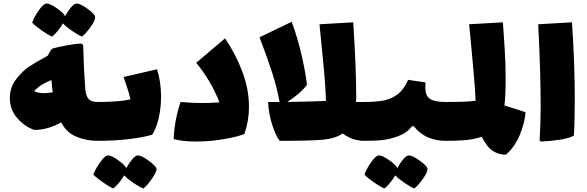

<svg xmlns="http://www.w3.org/2000/svg" viewBox="-20 -766 3337 1092"><path d="M566 -76Q566 -19 559 8Q552 35 534 35Q470 35 413.5 11Q357 -13 328 -70Q251 -27 176 -27Q123 -44 79.5 -92.5Q36 -141 36 -209Q36 -270 73.5 -317.5Q111 -365 146.5 -388Q182 -411 251 -449Q256 -458 263 -470.5Q270 -483 276 -489Q305 -498 359 -508Q413 -518 444 -518L453 -510Q456 -378 465 -258Q469 -218 485 -202Q501 -186 534 -186Q553 -186 559.5 -159Q566 -132 566 -76ZM232 -236Q244 -236 280 -241Q275 -274 273 -311Q239 -297 215.5 -282.5Q192 -268 174 -247Q199 -236 232 -236ZM446 -558Q424 -567 389.5 -590.5Q355 -614 338 -633Q326 -611 307 -588.5Q288 -566 276 -558Q252 -568 215.5 -594Q179 -620 163 -637Q170 -662 198.5 -704Q227 -746 246 -746Q265 -746 303.5 -719Q342 -692 350 -674Q367 -704 384.5 -725Q402 -746 417 -746Q436 -746 477 -716.5Q518 -687 521 -671Q524 -653 495 -612.5Q466 -572 446 -558Z M896 -217Q896 -154 883 -96Q870 -38 846 0Q796 15 714 25Q632 35 534 35Q516 35 509 8Q502 -19 502 -76Q502 -132 508.5 -159Q515 -186 534 -186Q661 -186 722 -201Q713 -241 699 -280.5Q685 -320 683 -328L873 -372Q896 -301 896 -217ZM795 306Q772 297 737.5 273.5Q703 250 686 231Q674 253 655 275.5Q636 298 624 306Q601 296 564 270Q527 244 511 227Q519 202 547.5 160Q576 118 595 118Q614 118 652 145Q690 172 698 190Q715 160 733 139Q751 118 765 118Q784 118 825 147.5Q866 177 870 193Q872 211 843.5 251.5Q815 292 795 306Z M1396 -158Q1396 -79 1370 -4Q1335 11 1255 25Q1175 39 1095 39Q1020 39 968 25Q971 -78 1007 -186Q1072 -180 1131 -180Q1182 -180 1228 -184Q1183 -302 1096 -409L1260 -548Q1321 -458 1358.5 -358Q1396 -258 1396 -158Z M2085 -76Q2085 -19 2078 8Q2071 35 2053 35Q1984 35 1929 -7Q1888 22 1816.5 28.5Q1745 35 1571 35Q1550 11 1528.5 -55.5Q1507 -122 1505 -186H1570Q1556 -265 1528.5 -351Q1501 -437 1456 -554L1639 -642Q1674 -547 1696 -449.5Q1718 -352 1726 -284Q1691 -236 1614 -186Q1775 -189 1834 -192Q1832 -265 1823 -363Q1814 -461 1804 -559L1797 -628L1989 -639Q2006 -378 2006 -210Q2006 -195 2004 -186H2053Q2072 -186 2078.5 -159Q2085 -132 2085 -76Z M2550 -76Q2550 -19 2543 8Q2536 35 2518 35Q2397 35 2334 -48H2323Q2298 -13 2253 5Q2209 23 2166 29Q2123 35 2053 35Q2035 35 2028 8Q2021 -19 2021 -76Q2021 -132 2027.5 -159Q2034 -186 2053 -186Q2118 -186 2162.5 -194.5Q2207 -203 2242.5 -230.5Q2278 -258 2301 -312L2400 -297Q2399 -287 2399 -271Q2399 -221 2425.5 -203.5Q2452 -186 2518 -186Q2537 -186 2543.5 -159Q2550 -132 2550 -76ZM2336 306Q2314 297 2279.5 273.5Q2245 250 2228 231Q2216 253 2197 275.5Q2178 298 2166 306Q2142 296 2105 270Q2068 244 2053 227Q2060 202 2088.5 160Q2117 118 2136 118Q2155 118 2193.5 145Q2232 172 2240 190Q2256 160 2274 139Q2292 118 2306 118Q2326 118 2367 147.5Q2408 177 2411 193Q2414 211 2385 251.5Q2356 292 2336 306Z M2969 -128Q2964 -64 2935.5 3.5Q2907 71 2857 114Q2816 114 2782.5 92Q2749 70 2720 12Q2675 27 2625.5 31Q2576 35 2518 35Q2500 35 2493 8Q2486 -19 2486 -76Q2486 -132 2492.5 -159Q2499 -186 2518 -186Q2642 -186 2685 -193Q2682 -265 2673 -363Q2664 -461 2655 -559L2648 -628L2840 -639L2844 -585Q2845 -572 2850.5 -487Q2856 -402 2856 -317Q2856 -223 2849 -166Z M3049 33Q3055 -63 3055 -165Q3055 -357 3041 -628L3233 -639Q3249 -410 3249 -205Q3249 -76 3244 5Q3219 20 3164.5 28.5Q3110 37 3056 39Z"/></svg>

Font: Lalezar
Style: Bold
Weight: 700
Designer: Borna Izadpanah
Foundry: Borna Izadpanah
Version: Version 1.003;January 24, 2021;FontCreator 13.0.0.2683 64-bi